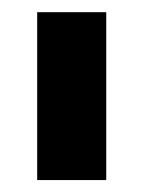

<svg xmlns="http://www.w3.org/2000/svg" viewBox="-20 -727 236 315"><path d="M154.3 -431.6H41V-707H154.3Z"/></svg>

Font: Pretendard Std ExtraBold
Style: Regular
Weight: 800
Designer: Base glyphs from Inter by Rasmus Andersson; Hangeul glyphs from Noto Sans CJK(Source Han Sans) by Jang Soo-young and Kan
Foundry: Kil Hyung-jin
Version: Version 1.309